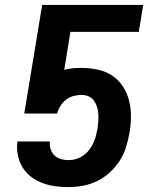

<svg xmlns="http://www.w3.org/2000/svg" viewBox="-20 -755 640 783"><path d="M259 8Q232 8 205.5 4.5Q179 1 154.5 -8Q130 -17 109.5 -32Q89 -47 75 -68Q61 -89 54.5 -114.5Q48 -140 50 -168L51 -178H183V-170Q183 -155 188.5 -141.5Q194 -128 204.5 -119Q215 -110 229.5 -106Q244 -102 259 -102Q275 -102 290.5 -106.5Q306 -111 319.5 -120.5Q333 -130 343 -143Q353 -156 360 -170.5Q367 -185 371 -200.5Q375 -216 378 -231Q380 -246 381 -261.5Q382 -277 381 -291.5Q380 -306 375.5 -320Q371 -334 362.5 -345.5Q354 -357 340.5 -362.5Q327 -368 312 -368Q296 -368 279.5 -363.5Q263 -359 249.5 -348.5Q236 -338 226.5 -323Q217 -308 213 -292H79L152 -735H564L546 -625H267L242 -470Q259 -475 277 -476.5Q295 -478 312 -478Q346 -478 378.5 -471Q411 -464 437 -447Q463 -430 480.5 -403.5Q498 -377 506 -346Q514 -315 514 -281Q514 -247 508 -213Q503 -184 494 -155Q485 -126 468 -99.5Q451 -73 427.5 -51.5Q404 -30 376 -16.5Q348 -3 318 2.5Q288 8 259 8Z"/></svg>

Font: Iosevka SS04 XBd Ex Obl
Style: Regular
Weight: 800
Width: 7
Italic angle: -9°
Monospace: yes
Designer: Belleve Invis
Foundry: Belleve Invis
Version: Version 19.0.0; ttfautohint (v1.8.4)